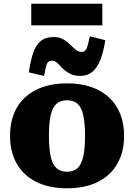

<svg xmlns="http://www.w3.org/2000/svg" viewBox="-20 -1000 721 1032"><path d="M647 -270Q647 -184 611 -120.5Q575 -57 506.5 -22.5Q438 12 340 12Q243 12 174.5 -22.5Q106 -57 70 -120.5Q34 -184 34 -270Q34 -335 54 -387Q74 -439 114 -476Q154 -513 210.5 -532.5Q267 -552 340 -552Q413 -552 470 -532.5Q527 -513 566.5 -476Q606 -439 626.5 -387Q647 -335 647 -270ZM243 -270Q243 -201 252.5 -158.5Q262 -116 283.5 -96.5Q305 -77 340 -77Q376 -77 397 -96.5Q418 -116 427.5 -158.5Q437 -201 437 -270Q437 -339 427.5 -381Q418 -423 397 -442Q376 -461 340 -461Q305 -461 283.5 -442Q262 -423 252.5 -381Q243 -339 243 -270ZM410 -592Q383 -592 363.5 -600.5Q344 -609 329.5 -621Q315 -633 304 -645.5Q293 -658 282.5 -666Q272 -674 260 -674Q238 -674 231 -654Q224 -634 217 -592L135 -611Q144 -674 158.5 -716Q173 -758 199 -779.5Q225 -801 268 -801Q293 -801 311 -793Q329 -785 343 -773Q357 -761 369 -749Q381 -737 392.5 -729Q404 -721 418 -721Q432 -721 439.5 -730Q447 -739 452 -758Q457 -777 463 -805L546 -784Q536 -720 519 -677.5Q502 -635 476 -613.5Q450 -592 410 -592ZM148 -980H530V-864H148Z"/></svg>

Font: Roboto Serif 20pt ExtraBold
Style: Regular
Weight: 800
Version: Version 1.008